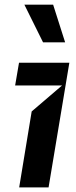

<svg xmlns="http://www.w3.org/2000/svg" viewBox="-20 -820 334 840"><path d="M264.9 -634.9 212.4 -799.7H86.6L168.3 -634.9ZM192.5 0 283.4 -545.5H63.2L46.2 -446H251.4L118.6 -332.4L63.9 0Z"/></svg>

Font: Riot Sans 2.0
Style: Bold Italic
Weight: 600
Italic angle: -9.39999°
Designer: Rasmus Andersson
Foundry: rsms
Version: Version 3.006;hotconv 1.0.109;makeotfexe 2.5.65596